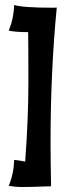

<svg xmlns="http://www.w3.org/2000/svg" viewBox="-20 -635 288 771"><path d="M183 -61Q183 -3 185 113Q98 116 70 116Q42 116 15 111Q35 65 37 7Q45 8 60 10L81 14Q94 -155 94 -308Q94 -461 93 -506Q42 -506 15 -512Q35 -560 37 -615Q72 -604 193 -604Q208 -604 208 -605Q183 -351 183 -61Z"/></svg>

Font: Ruslan Display
Style: Regular
Weight: 400
Designer: Denis Masharov, Vladimir Rabdu
Foundry: Denis Masharov, Vladimir Rabdu
Version: Version 1.000; ttfautohint (v1.4.1)